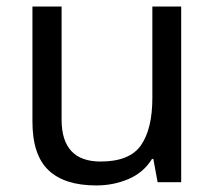

<svg xmlns="http://www.w3.org/2000/svg" viewBox="-20 -556 658 586"><path d="M533 -536V0H461L448 -71H444Q418 -29 372 -9.5Q326 10 274 10Q177 10 128 -36.5Q79 -83 79 -185V-536H168V-191Q168 -63 287 -63Q376 -63 410.5 -113Q445 -163 445 -257V-536Z"/></svg>

Font: Noto Sans Tamil Supplement
Style: Regular
Weight: 400
Designer: Ek Type
Foundry: Ek Type
Version: Version 2.001; ttfautohint (v1.8.4.7-5d5b)